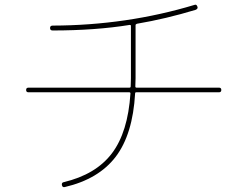

<svg xmlns="http://www.w3.org/2000/svg" viewBox="-20 -758 1040 807"><path d="M99.6 -370.1Q89.8 -370.1 89.8 -379.9Q89.8 -389.6 99.6 -389.6H524.4Q529.3 -389.6 529.3 -395Q529.3 -400.4 529.8 -412.1Q530.3 -423.8 530.3 -429.7V-649.4Q530.3 -653.3 525.4 -653.3Q380.9 -629.9 201.2 -629.9Q190.4 -629.9 190.4 -640.1Q190.4 -650.4 201.2 -650.4Q511.7 -651.4 796.9 -737.3Q805.7 -741.2 809.6 -730.5Q813.5 -721.7 802.7 -716.8Q676.8 -678.7 555.7 -658.2Q549.8 -656.2 549.8 -652.3V-429.7Q549.8 -423.8 549.3 -412.1Q548.8 -400.4 548.8 -395Q548.8 -389.6 553.7 -389.6H900.4Q910.2 -389.6 910.2 -379.9Q910.2 -370.1 900.4 -370.1H552.7Q547.9 -370.1 547.9 -365.2Q538.1 -193.4 466.3 -99.1Q394.5 -4.9 252 28.3Q242.2 30.3 240.2 20Q238.3 9.8 247.1 7.8Q382.8 -24.4 450.2 -113.3Q517.6 -202.1 528.3 -365.2Q528.3 -370.1 523.4 -370.1Z"/></svg>

Font: Rounded Mgen+ 1m thin
Style: Regular
Weight: 100
Designer: [Source Han Sans]
Ryoko NISHIZUKA  (kana & ideographs); Paul D. Hunt (Latin, Greek & Cyrillic); Wenlong ZHANG  (bopomofo
Version: Version 1.059.20150602